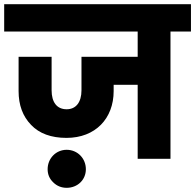

<svg xmlns="http://www.w3.org/2000/svg" viewBox="-37 -760 934 919"><path d="M-17 -740V-609H622V-488H353V-328C353 -271 327 -237 282 -237C235 -237 210 -271 210 -328V-488H52V-324C52 -257 72 -203 112 -162C151 -121 208 -100 281 -100C420 -100 507 -193 507 -324V-354H622V0H779V-609H877V-740ZM218 113C235 130 257 139 282 139C334 139 374 101 374 50C374 -2 334 -43 282 -43C231 -43 191 -2 191 50C191 75 200 96 218 113Z"/></svg>

Font: Poppins
Style: Bold
Weight: 700
Designer: Ninad Kale (Devanagari), Jonny Pinhorn (Latin)
Foundry: Indian Type Foundry
Version: 4.004